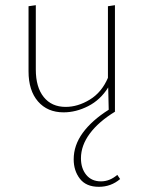

<svg xmlns="http://www.w3.org/2000/svg" viewBox="-20 -430 553 740"><path d="M443 260Q408 290 361 290Q312 290 288 259Q264 228 264 184Q264 130 299 82Q334 34 399 -7L397 -93Q367 -45 320 -21Q273 3 225 3Q163 3 126.5 -39Q90 -81 90 -155V-406L118 -410V-162Q118 -94 148.5 -56Q179 -18 233 -18Q280 -18 326 -46Q372 -74 396 -130V-406L423 -410V-2H422L424 0Q360 39 326 85Q292 131 292 180Q292 219 312.5 244Q333 269 369 269Q403 269 432 244Z"/></svg>

Font: Ysabeau Infant Extralight
Style: Regular
Weight: 200
Designer: Christian Thalmann (Catharsis Fonts)
Version: Version 0.003